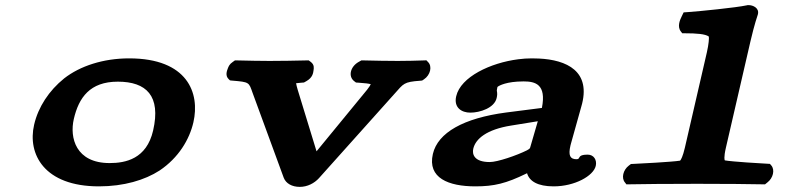

<svg xmlns="http://www.w3.org/2000/svg" viewBox="-20 -718 3100 750"><path d="M366.5 10C463.7 10 545.8 -14.6 603.5 -52C677.5 -101.7 720 -173.1 735.4 -240C761.8 -354.5 712.8 -490 484.3 -490C383.7 -490 292.9 -460.4 230.7 -411.8C171.1 -363.7 129.3 -300 113.3 -230.9C86.8 -116.2 152.3 10 366.5 10ZM578.1 -208C552.5 -97 470.2 -81 408.3 -81C275.9 -81 251.5 -180.1 268.3 -253C287.7 -336.8 331.1 -399 440.2 -399C551.5 -399 609.4 -343.8 578.1 -208Z M1370.6 -395.6 1379.1 -395.1C1404.6 -393.6 1422.1 -391.2 1428.3 -389.1C1427 -385.9 1422.4 -377.9 1413.9 -367.4L1216.5 -126.9L1143.1 -366.6C1139.8 -378.1 1137.6 -386.3 1136.6 -392.9C1141.8 -393.7 1149.6 -394.5 1158.7 -395.1L1167.3 -395.7L1176.8 -401C1201.6 -415.1 1203.4 -433.1 1204.9 -444.1C1206 -452.6 1208.3 -465.1 1194.1 -476L1185.9 -482.2L1176.2 -482C1125.4 -481 1088.3 -480 1032.8 -480C986.7 -480 957.9 -481 907.5 -482L897.9 -482.2L889.2 -476C876.4 -467.6 872.9 -458.2 870.3 -451.7C866 -440.7 859 -422.2 873.6 -408.5L878.4 -404L885.9 -403.2C955.3 -397.4 951.8 -397 967 -354.4L1088.3 -23.7C1097 -1.1 1120.7 12 1151 12C1181.2 12 1208 -2.5 1225.7 -21.8L1521.4 -352C1556.9 -391.7 1557 -398 1621.1 -402.6L1629 -403.4L1636 -408C1661.3 -424.7 1669.4 -459.3 1651.7 -476L1645.7 -482.4L1635.8 -482C1605.2 -481 1569.8 -480 1533.7 -480C1482.2 -480 1453.7 -481 1401.5 -482L1391.9 -482.2L1380.8 -476C1348.3 -457.6 1339.4 -419.5 1363.5 -401Z M2051.1 -142.3C2050 -138.3 2048.7 -136.5 2038.2 -130.7C1998.7 -111 1923.6 -85 1893.1 -85C1831.9 -85 1823.8 -115.7 1828.7 -137C1837.7 -176 1881.3 -212.2 1975.8 -227.4L2080.8 -244.4ZM2142.5 10C2225.3 10 2298.1 -30.9 2307.2 -70C2312.4 -92.9 2299.9 -114 2275.3 -114C2231.8 -114 2250.3 -96 2232.2 -96C2206.8 -96 2199.3 -110.8 2208.3 -149.4C2208.8 -151.9 2209.5 -154.5 2210.3 -157.1L2250.2 -299.8C2292.7 -441.2 2191.6 -484.2 2085.7 -489.3C2076.2 -489.8 2066.7 -490 2057.3 -490C2039.8 -490 2022.1 -488.8 2004.5 -486.5C1896.3 -472.7 1779.5 -417.9 1762 -342C1751.7 -297.4 1783.4 -278 1817.2 -278C1855.1 -278 1911.1 -296.3 1920 -335C1922.6 -346.2 1922.9 -352.7 1920.7 -364.2C1920.9 -365.8 1921.4 -370.9 1923.1 -378C1923.5 -379.6 1945.5 -395.5 2001 -399.2C2009.2 -399.7 2017.3 -400 2025.1 -400C2070.8 -400 2115.1 -389.2 2096.8 -296.4L1956.9 -278.5C1791.2 -256.6 1690.2 -200 1670.9 -116.6C1649.2 -22.7 1732.1 10 1836.9 10C1910.1 10 1957 -1.4 2036.2 -40.1C2037.3 -40.6 2037.7 -40.8 2038.8 -41.4C2047.6 -10.4 2080.2 10 2142.5 10Z M2636.6 -90.4C2602.9 -85.2 2477.1 -78.8 2454.4 -77.8L2444.7 -77.4L2436.4 -71.2C2413.9 -54.2 2406.5 -22.3 2421.2 -5.3L2427 2.2L2437.8 2C2479.6 1 2594.2 0 2703.4 0C2808.6 0 2915.2 1 2957.6 2L2968.3 2.2L2977.6 -5.3C3000.2 -22.4 3007.6 -54.6 2992.9 -71.7L2987.5 -77.9L2978 -78.4C2956.9 -79.3 2840 -86.4 2811.4 -91.5C2810.5 -92.4 2806.3 -101.2 2815.7 -141.7L2911.8 -558C2926.6 -621.9 2939.6 -659.4 2940.3 -661.3L2940.4 -661.8L2940.7 -663C2946.1 -686.3 2922.1 -698 2904.4 -698H2900.5L2896.5 -697.1C2856.7 -688.4 2711.8 -673.8 2668.7 -670.9L2650.4 -669.6L2642 -652.1C2636.4 -640.5 2624.6 -614.6 2639.4 -595.3L2645.1 -588H2655.4C2701 -588 2735.1 -585.3 2748.8 -575.3C2750.2 -570 2748.6 -545.5 2741.1 -513L2655.2 -140.7C2647.3 -106.7 2639.9 -93.5 2636.6 -90.4Z"/></svg>

Font: Linux Libertine Mono O 
Style: Mono Bold Oblique
Weight: 400
Italic angle: -13°
Designer: Philipp H. Poll
Foundry: Philipp H. Poll
Version: Version 5.1.7